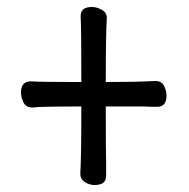

<svg xmlns="http://www.w3.org/2000/svg" viewBox="-20 -615 540 550"><path d="M251 -85Q236 -85 223 -93.5Q210 -102 210 -117Q213 -162 213 -310Q90 -310 73 -307Q54 -307 47 -322Q40 -337 40 -351Q41 -382 68 -382Q96 -380 213 -380Q213 -538 211 -569Q211 -595 243 -595Q257 -595 271.5 -587Q286 -579 286 -564Q283 -518 283 -380Q372 -380 425 -383Q443 -383 450 -369Q457 -355 457 -341Q457 -309 430 -309Q410 -309 392 -310H283Q283 -172 284 -153V-111Q284 -85 251 -85Z"/></svg>

Font: LXGW WenKai Mono
Style: Bold
Weight: 700
Designer: Fontworks Inc.
Version: Version 1.250;January 17, 2023